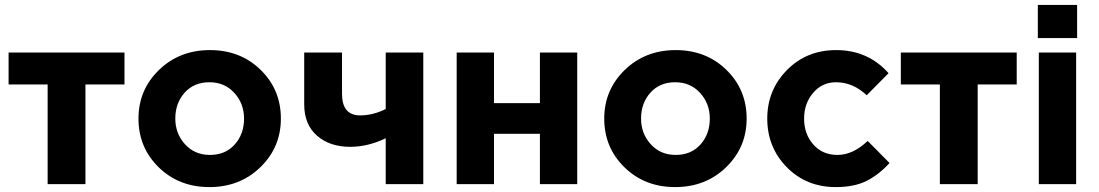

<svg xmlns="http://www.w3.org/2000/svg" viewBox="-20 -750 4478 782"><path d="M487 -536V-406H328V0H174V-406H15V-536Z M544 -267Q544 -384 627.5 -465Q711 -546 835 -546Q959 -546 1041.5 -465.5Q1124 -385 1124 -267Q1124 -150 1040.5 -69Q957 12 833 12Q709 12 626.5 -68.5Q544 -149 544 -267ZM835 -119Q898 -119 936 -161.5Q974 -204 974 -267Q974 -328 934.5 -371.5Q895 -415 833 -415Q770 -415 732 -372.5Q694 -330 694 -267Q694 -206 733.5 -162.5Q773 -119 835 -119Z M1373 -536V-368Q1373 -280 1447 -280Q1499 -280 1551 -306V-536H1704V0H1551V-187Q1479 -152 1406 -152Q1323 -152 1271 -197.5Q1219 -243 1219 -325V-536Z M2331 -536V0H2179V-205H1992V0H1840V-536H1992V-330H2179V-536Z M2441 -267Q2441 -384 2524.5 -465Q2608 -546 2732 -546Q2856 -546 2938.5 -465.5Q3021 -385 3021 -267Q3021 -150 2937.5 -69Q2854 12 2730 12Q2606 12 2523.5 -68.5Q2441 -149 2441 -267ZM2732 -119Q2795 -119 2833 -161.5Q2871 -204 2871 -267Q2871 -328 2831.5 -371.5Q2792 -415 2730 -415Q2667 -415 2629 -372.5Q2591 -330 2591 -267Q2591 -206 2630.5 -162.5Q2670 -119 2732 -119Z M3384 12Q3264 12 3184.5 -69Q3105 -150 3105 -267Q3105 -383 3185 -464.5Q3265 -546 3386 -546Q3515 -546 3599 -452L3510 -362Q3454 -415 3385 -415Q3329 -415 3292 -372Q3255 -329 3255 -267Q3255 -204 3292.5 -161.5Q3330 -119 3391 -119Q3454 -119 3514 -176L3603 -86Q3559 -38 3509 -13Q3459 12 3384 12Z M4121 -536V-406H3962V0H3808V-406H3649V-536Z M4207 -595V-730H4367V-595ZM4211 0V-536H4363V0Z"/></svg>

Font: Quicksand
Style: Bold
Weight: 700
Version: Version 3.000